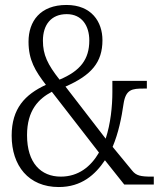

<svg xmlns="http://www.w3.org/2000/svg" viewBox="-20 -744 647 774"><path d="M217 10C309 10 364 -40 403 -98L481 0H600V-32H591C547 -32 529 -36 513 -56L434 -152C458 -209 470 -270 478 -325C487 -384 512 -387 560 -387H572V-418H433V-373C433 -316 426 -246 406 -185L244 -395C349 -441 393 -493 393 -582C393 -656 349 -724 248 -724C142 -724 95 -658 95 -576C95 -502 122 -458 165 -402C81 -363 27 -307 27 -197C27 -76 95 10 217 10ZM220 -423C172 -484 153 -523 153 -580C153 -644 186 -687 249 -687C311 -687 340 -639 340 -581C340 -505 304 -458 220 -423ZM225 -32C145 -32 89 -87 89 -199C89 -300 136 -346 189 -374L379 -129C346 -72 296 -32 225 -32Z"/></svg>

Font: Noto Serif Thai Condensed Light
Style: Regular
Weight: 300
Width: 3
Designer: Monotype Design Team
Foundry: Monotype Imaging Inc.
Version: Version 2.002